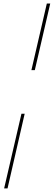

<svg xmlns="http://www.w3.org/2000/svg" viewBox="-20 -800 300 1070"><path d="M3 250 99.5 -166H117.5L22 250ZM155 -409 241 -780.5H260L174 -409Z"/></svg>

Font: Bodoni Moda
Style: Bold Italic
Weight: 700
Italic angle: -13°
Version: Version 2.004